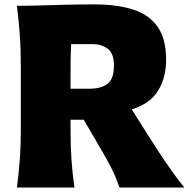

<svg xmlns="http://www.w3.org/2000/svg" viewBox="-20 -844 851 864"><path d="M56.2 -817.9Q104 -817.9 162.1 -819.6Q220.2 -821.3 282.5 -822.8Q344.7 -824.2 404.3 -824.2Q507.3 -824.2 579.6 -800.8Q651.9 -777.3 689.7 -722.9Q727.5 -668.5 727.5 -574.7Q727.5 -493.7 690.9 -435.1Q654.3 -376.5 572.8 -352.1L643.6 -239.7Q667.5 -201.7 696.5 -157.5Q725.6 -113.3 755.1 -71.8Q784.7 -30.3 809.6 0H517.6Q501 -49.3 480 -90.1Q459 -130.9 434.6 -171.9L356.9 -305.2H297.4V-265.1Q297.4 -187.5 301.5 -126.2Q305.7 -64.9 314.9 0H56.2Q64.5 -64.9 69.1 -126.2Q73.7 -187.5 73.7 -265.1V-543.9Q73.7 -624 69.1 -687.5Q64.5 -751 56.2 -817.9ZM300.3 -645.5Q298.3 -613.8 297.9 -579.8Q297.4 -545.9 297.4 -507.3V-444.8H383.8Q434.1 -444.8 463.4 -466.6Q492.7 -488.3 492.7 -549.3Q492.7 -605 463.9 -625.2Q435.1 -645.5 397.9 -645.5Z"/></svg>

Font: Pinar-DS1-FD ExtraBold
Style: Regular
Weight: 800
Designer: Amin Abedi
Version: Version 2.000